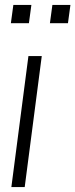

<svg xmlns="http://www.w3.org/2000/svg" viewBox="-20 -757 305 777"><path d="M80 0H26L95 -530H149ZM97 -663H24L34 -737H107ZM255 -663H182L192 -737H265Z"/></svg>

Font: Tanohe Sans Light
Style: Italic
Weight: 300
Designer: Village Type and Design LLC & Cristiano Sobral
Foundry: Cooper Hewitt Smithsonian Design Museum
Version: Version 1.00;September 29, 2021;FontCreator 13.0.0.2655 64-b